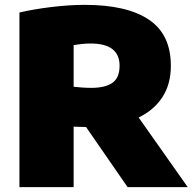

<svg xmlns="http://www.w3.org/2000/svg" viewBox="-20 -770 792 790"><path d="M60 0V-718.5Q117 -732 190.8 -741Q264.5 -750 329 -750Q502 -750 592.5 -689.2Q683 -628.5 683 -499.5Q683 -423.5 648.2 -370.2Q613.5 -317 550.5 -286.5L752.5 0H505L334 -247.5Q321.5 -247.5 308.8 -248Q296 -248.5 283 -249V0ZM356 -408.5Q412.5 -408.5 442.2 -429Q472 -449.5 472 -499.5Q472 -591 352.5 -591Q335 -591 316.5 -589Q298 -587 283 -584.5V-413Q300 -411 319 -409.8Q338 -408.5 356 -408.5Z"/></svg>

Font: Encode Sans SmExp Black
Style: Regular
Weight: 900
Width: 6
Designer: Multiple Designers
Foundry: Impallari Type
Version: Version 3.002; ttfautohint (v1.8.3) -l 8 -r 50 -G 200 -x 14 